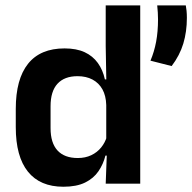

<svg xmlns="http://www.w3.org/2000/svg" viewBox="-20 -681 713 712"><path d="M215 11.5Q128.5 11.5 83.5 -44.5Q38.5 -100.5 38.5 -209.5V-277Q38.5 -387.5 84 -444.5Q129.5 -501.5 219.5 -501.5Q263.5 -501.5 293.8 -487.5Q324 -473.5 342.8 -447.5Q361.5 -421.5 369 -386.5H406.5L374 -291.5Q373 -326 359.8 -349.8Q346.5 -373.5 323 -386Q299.5 -398.5 267.5 -398.5Q219 -398.5 193.2 -370.5Q167.5 -342.5 167.5 -287V-206Q167.5 -151 193.2 -123Q219 -95 268.5 -95Q296.5 -95 318.5 -105.5Q340.5 -116 355.2 -134.2Q370 -152.5 376.5 -175.5L407 -104H371Q363 -72 345 -45.8Q327 -19.5 295.5 -4Q264 11.5 215 11.5ZM372 0 376.5 -120 374 -148.5V-349L374.5 -369.5L372 -510V-661H500V0ZM669 -661Q670.5 -653 671.8 -641Q673 -629 673 -615Q673 -563.5 659.8 -519.5Q646.5 -475.5 616.5 -436L538 -456Q552 -489 559 -526.5Q566 -564 566 -609Q566 -622.5 565.2 -634.5Q564.5 -646.5 563 -661Z"/></svg>

Font: Anek Latin Medium SemiBold
Style: Regular
Weight: 600
Version: Version 1.003